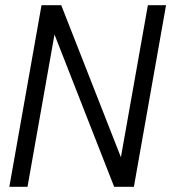

<svg xmlns="http://www.w3.org/2000/svg" viewBox="-20 -720 660 740"><path d="M16 0 140 -700H216L446 -114L550 -700H620L496 0H420L190 -587L86 0Z"/></svg>

Font: DM Mono Light
Style: Italic
Weight: 300
Italic angle: -10°
Designer: Colophon Foundry
Foundry: Colophon Foundry
Version: Version 1.000; ttfautohint (v1.8.2.53-6de2)